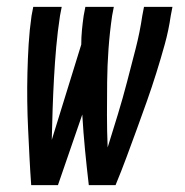

<svg xmlns="http://www.w3.org/2000/svg" viewBox="-20 -540 540 560"><path d="M317 0H239Q233 -51 228 -102.5Q223 -154 220 -206L149 0H71Q68 -41 66 -81.5Q64 -122 62 -163Q60 -204 59.5 -245Q59 -286 60 -327.5Q61 -369 63.5 -410.5Q66 -452 72 -494L77 -520H160L155 -494Q148 -448 144 -403Q140 -358 137.5 -312.5Q135 -267 133.5 -222Q132 -177 131 -132L217 -410Q217 -431 219 -452Q221 -473 224 -494L229 -520H312L307 -494Q300 -446 296.5 -397.5Q293 -349 292.5 -301Q292 -253 292 -205Q292 -157 294 -110Q309 -158 323.5 -205.5Q338 -253 350.5 -301Q363 -349 375.5 -397.5Q388 -446 395 -494L400 -520H483L478 -494Q472 -452 460.5 -410.5Q449 -369 436 -327.5Q423 -286 408.5 -245Q394 -204 379 -163Q364 -122 349 -81.5Q334 -41 317 0Z"/></svg>

Font: Iosevka Term Curly Medium
Style: Italic
Weight: 500
Italic angle: -9°
Designer: Belleve Invis
Foundry: Belleve Invis
Version: Version 32.3.0